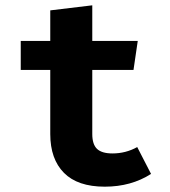

<svg xmlns="http://www.w3.org/2000/svg" viewBox="-20 -685 640 722"><path d="M374 17Q272 17 220.5 -35Q169 -87 169 -181V-422H58V-531H169V-646L327 -665V-531H498L482 -422H327V-181Q327 -142 345 -125Q363 -108 403 -108Q453 -108 496 -132L548 -31Q473 17 374 17Z"/></svg>

Font: Fira Mono
Style: Bold
Weight: 700
Monospace: yes
Designer: Carrois Corporate & Edenspiekermann AG
Foundry: Carrois Corporate GbR & Edenspiekermann AG
Version: Version 3.206